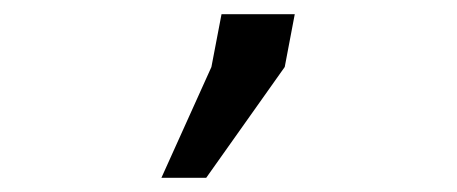

<svg xmlns="http://www.w3.org/2000/svg" viewBox="-20 -749 642 270"><path d="M207 -499H270L380.4 -654.8L394.5 -729H291.5L277.3 -654.8Z"/></svg>

Font: Hack
Style: Oblique
Weight: 400
Italic angle: -12°
Monospace: yes
Designer: Christopher Simpkins
Foundry: Christopher Simpkins
Version: Version 2.010